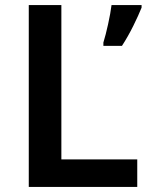

<svg xmlns="http://www.w3.org/2000/svg" viewBox="-20 -734 590 754"><path d="M536 -704Q524 -674 503.5 -632.5Q483 -591 459 -554H386V-567Q395 -596 404.5 -639Q414 -682 418 -714H536ZM93 0V-714H221V-108H519V0Z"/></svg>

Font: Noto Sans SemiBold
Style: Regular
Weight: 600
Designer: Monotype Design Team
Foundry: Monotype Imaging Inc.
Version: Version 2.007